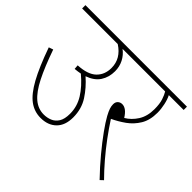

<svg xmlns="http://www.w3.org/2000/svg" viewBox="-135 -841 1071 1071"><g transform="rotate(45 400.5 -305.0)"><path d="M0 -622H465V-596H319Q347 -575 362.5 -544.5Q378 -514 378 -478Q378 -431 355 -395.5Q332 -360 281 -342Q329 -300 362 -249Q395 -198 395 -131Q395 -68 360.5 -34Q326 0 268 0Q218 0 178 -29.5Q138 -59 100.5 -127Q63 -195 22 -311L48 -320Q84 -217 117 -152Q150 -87 186 -56.5Q222 -26 267 -26Q293 -26 316 -35.5Q339 -45 353.5 -68Q368 -91 368 -133Q368 -190 337.5 -239Q307 -288 252 -334Q232 -330 209 -328L207 -354Q283 -358 317 -391Q351 -424 351 -477Q351 -551 281 -596H0Z M764 -5 746 12Q694 -42 650 -95Q606 -148 573 -194Q540 -240 523 -271Q510 -295 505 -310.5Q500 -326 500 -340Q500 -358 510.5 -367.5Q521 -377 536 -377Q569 -377 598 -330Q634 -351 658.5 -389.5Q683 -428 683 -484Q683 -526 674 -553Q665 -580 655 -596H451V-622H801V-596H684Q695 -575 702 -543Q709 -511 709 -482Q709 -423 685 -383.5Q661 -344 624.5 -318Q588 -292 549 -274Q578 -229 613.5 -181Q649 -133 688 -87.5Q727 -42 764 -5Z"/></g></svg>

Font: Noto Sans Devanagari UI SemiCondensed Thin
Style: Regular
Weight: 100
Width: 4
Designer: Jelle Bosma - Monotype Design Team
Foundry: Monotype Imaging Inc.
Version: Version 2.004